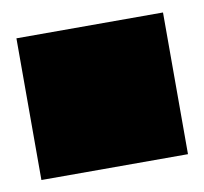

<svg xmlns="http://www.w3.org/2000/svg" viewBox="-46 -339 412 387"><g transform="rotate(-10 160.0 -145.0)"><path d="M310 0H10V-290H310Z"/></g></svg>

Font: Badeen Display
Style: Regular
Weight: 400
Version: Version 1.000; ttfautohint (v1.8.4.7-5d5b)